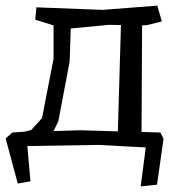

<svg xmlns="http://www.w3.org/2000/svg" viewBox="-20 -526 650 681"><path d="M264 -64 398 -60 409 -437 368 -438 231 -425 227 -308 187 -96 170 -61ZM560 -34 537 129 479 135 497 -3 329 -12 77 -8 88 117 43 125 0 -35 24 -56 67 -59 91 -65 129 -107 170 -318V-436L105 -456L109 -500L344 -491L538 -506L554 -450L502 -437L484 -436L482 -58L549 -56Z"/></svg>

Font: Underdog
Style: Regular
Weight: 400
Designer: Sergey Steblina
Foundry: Sergey Steblina, Jovanny Lemonad
Version: Version 1.001; ttfautohint (v0.9)